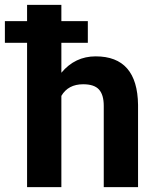

<svg xmlns="http://www.w3.org/2000/svg" viewBox="-46 -770 640 790"><path d="M315.4 -593.8H206.5V-470.7Q262.7 -538.1 347.7 -538.1Q519.5 -538.1 522 -338.4V0H380.9V-334.5Q380.9 -379.9 361.3 -401.6Q341.8 -423.3 296.4 -423.3Q234.4 -423.3 206.5 -375.5V0H65.4V-593.8H-25.9V-683.1H65.4V-750H206.5V-683.1H315.4Z"/></svg>

Font: MAUL Bold
Style: Bold
Weight: 700
Designer: MAUL
Version: Version 1.0; 2020; ttfautohint (v1.8.3)